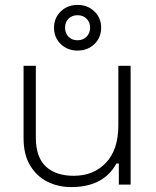

<svg xmlns="http://www.w3.org/2000/svg" viewBox="-20 -752 634 782"><path d="M464 0V-86H454Q402 10 270 10Q217 10 173 -12Q129 -34 102.5 -78.5Q76 -123 76 -188V-484H126V-192Q126 -112 166.5 -74Q207 -36 280 -36Q361 -36 411.5 -89Q462 -142 462 -242V-484H512V0ZM200 -639Q200 -679 227.5 -705.5Q255 -732 296 -732Q337 -732 364.5 -705.5Q392 -679 392 -639Q392 -599 364.5 -572.5Q337 -546 296 -546Q255 -546 227.5 -572.5Q200 -599 200 -639ZM245 -639Q245 -617 259 -602.5Q273 -588 296 -588Q318 -588 332.5 -602.5Q347 -617 347 -639Q347 -662 332.5 -676Q318 -690 296 -690Q273 -690 259 -676Q245 -662 245 -639Z"/></svg>

Font: Space Grotesk Variable
Style: Regular
Weight: 400
Designer: Florian Karsten (Space Grotesk), Colophon Foundry (Space Mono)
Foundry: Florian Karsten
Version: Version 1.106